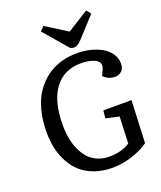

<svg xmlns="http://www.w3.org/2000/svg" viewBox="-169 -1046 980 1167"><g transform="rotate(-20 320.5 -463.0)"><path d="M228 -913.1 253.9 -939.9 392.1 -853 529.8 -939 553.2 -911.1 436 -783.2Q407.2 -752.9 388.2 -752.9Q376.5 -752.9 362.8 -756.8ZM603 -333 590.8 -59.1Q550.3 -28.8 484.9 -7.3Q419.4 14.2 356 14.2Q290.5 14.2 237.8 -5.4Q185.1 -24.9 150.6 -57.1Q116.2 -89.4 93.3 -133.8Q70.3 -178.2 60.5 -225.6Q50.8 -272.9 50.8 -325.2Q50.8 -402.3 67.9 -466.6Q85 -530.8 115.7 -576.2Q146.5 -621.6 188.7 -653.1Q231 -684.6 281.2 -699.7Q331.5 -714.8 388.2 -714.8Q430.7 -714.8 470.9 -705.3Q511.2 -695.8 544.7 -677.5Q578.1 -659.2 598.6 -629.4Q619.1 -599.6 619.1 -563Q619.1 -533.7 601.6 -516.8Q584 -500 560.1 -500Q515.1 -500 484.9 -532.2L502 -567.9Q511.2 -589.8 505.9 -605.2Q500.5 -620.6 482.2 -630.4Q463.9 -640.1 440.2 -644.5Q416.5 -648.9 389.2 -648.9Q279.8 -648.9 219 -567.9Q158.2 -486.8 158.2 -333Q158.2 -286.6 165.8 -245.6Q173.3 -204.6 189.5 -169.7Q205.6 -134.8 229 -109.6Q252.4 -84.5 285.9 -70.3Q319.3 -56.2 359.9 -56.2Q440.4 -56.2 494.1 -91.8L501 -264.2L415 -283.2L420.9 -333Z"/></g></svg>

Font: Literata Book Medium
Style: Italic
Weight: 500
Italic angle: -3°
Designer: Latin by Veronika Burian and Jose Scaglione. Greek by Irene Vlachou. Cyrillic by Vera Evstafieva
Foundry: TypeTogether
Version: Version 1.003;PS 001.003;hotconv 1.0.88;makeotf.lib2.5.64775